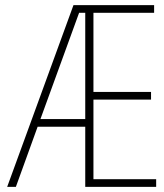

<svg xmlns="http://www.w3.org/2000/svg" viewBox="-20 -730 640 750"><path d="M8 0 267 -710H582V-680H345V-371H570V-341H345V-30H590V0H313V-235H127L42 0ZM289 -680 138 -265H313V-680Z"/></svg>

Font: Geist Mono Thin
Style: Regular
Weight: 100
Monospace: yes
Designer: Basement.studio, Andrés Briganti, Mateo Zaragoza
Foundry: Basement.studio, Vercel, Andrés Briganti, Guido Ferreyra, Mateo Zaragoza
Version: Version 1.500; ttfautohint (v1.8.4.7-5d5b)